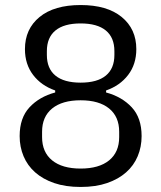

<svg xmlns="http://www.w3.org/2000/svg" viewBox="-20 -730 640 762"><path d="M300 12Q240 12 195 -3.5Q150 -19 119.5 -46Q89 -73 73.5 -110Q58 -147 58 -190Q58 -262 97 -304Q136 -346 199 -363V-371Q144 -390 111.5 -432.5Q79 -475 79 -535Q79 -615 137 -662.5Q195 -710 300 -710Q405 -710 463 -662.5Q521 -615 521 -535Q521 -475 488.5 -432.5Q456 -390 401 -371V-363Q464 -346 503 -304Q542 -262 542 -190Q542 -147 526.5 -110Q511 -73 480.5 -46Q450 -19 405 -3.5Q360 12 300 12ZM300 -61Q373 -61 413 -93.5Q453 -126 453 -186V-207Q453 -267 413 -299.5Q373 -332 300 -332Q227 -332 187 -299.5Q147 -267 147 -207V-186Q147 -126 187 -93.5Q227 -61 300 -61ZM300 -402Q366 -402 400 -430Q434 -458 434 -512V-527Q434 -581 400 -609Q366 -637 300 -637Q234 -637 200 -609Q166 -581 166 -527V-512Q166 -458 200 -430Q234 -402 300 -402Z"/></svg>

Font: IBM Plex Sans Thai Looped
Style: Regular
Weight: 400
Designer: Mike Abbink, Paul van der Laan, Pieter van Rosmalen, Ben Mitchell, Mark Frömberg
Foundry: Bold Monday
Version: Version 1.1